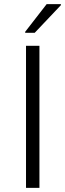

<svg xmlns="http://www.w3.org/2000/svg" viewBox="-20 -910 317 930"><path d="M102 0ZM106 0V-688H171V0ZM102 -751V-756L206 -890H275V-885L148 -751Z"/></svg>

Font: Azeri Sans Light
Style: Regular
Weight: 300
Designer: Hector Gatti & Omnibus-Type (original fonts) / Cristiano Sobral (main changes and remastering)
Version: Version 1.000; ttfautohint (v1.6)